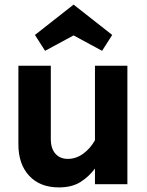

<svg xmlns="http://www.w3.org/2000/svg" viewBox="-20 -801 639 835"><path d="M236 14Q154 14 107 -36.5Q60 -87 60 -173V-515H201V-196Q201 -155 221 -132.5Q241 -110 275 -110Q310 -110 341 -132Q372 -154 393 -191V-515H534V0H393V-68Q367 -33 330 -9.5Q293 14 236 14ZM176 -580 132 -649 300 -781 468 -649 424 -580 300 -647Z"/></svg>

Font: Secular One
Style: Regular
Weight: 400
Designer: Michal Sahar
Foundry: Hagilda
Version: Version 1.002; ttfautohint (v1.8.4.7-5d5b);gftools[0.9.29]